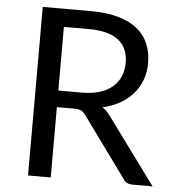

<svg xmlns="http://www.w3.org/2000/svg" viewBox="-52 -764 747 813"><g transform="rotate(5 322.0 -358.0)"><path d="M193.5 -299V0H97V-716.5H299.5Q367.5 -716.5 417 -702.8Q466.5 -689 498.8 -663Q531 -637 546.5 -600.2Q562 -563.5 562 -518Q562 -480 550 -447Q538 -414 515.2 -387.8Q492.5 -361.5 459.8 -343Q427 -324.5 385.5 -315Q403.5 -304.5 417.5 -284.5L626.5 0H540.5Q514 0 501.5 -20.5L315.5 -276.5Q307 -288.5 297 -293.8Q287 -299 267 -299ZM193.5 -369.5H295Q337.5 -369.5 369.8 -379.8Q402 -390 423.8 -408.8Q445.5 -427.5 456.5 -453.5Q467.5 -479.5 467.5 -511Q467.5 -575 425.2 -607.5Q383 -640 299.5 -640H193.5Z"/></g></svg>

Font: LatoCHI
Style: Regular
Weight: 400
Designer: Lukasz Dziedzic
Foundry: tyPoland Lukasz Dziedzic
Version: Version 1.104